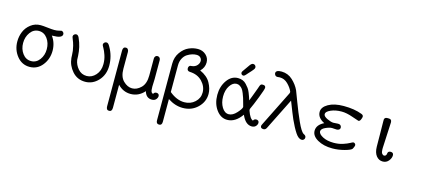

<svg xmlns="http://www.w3.org/2000/svg" viewBox="-62 -1168 4324 1952"><g transform="rotate(15 2099.5 -192.5)"><path d="M38.1 -214.8Q38.1 -268.1 58.1 -317.1Q78.1 -366.2 122.6 -400.6Q167 -435.1 226.1 -435.1Q251 -435.1 298.1 -429.4Q345.2 -423.8 370.1 -423.8Q398.9 -423.8 419.4 -429.4Q439.9 -435.1 443.8 -435.1Q453.6 -435.1 462.4 -426.5Q471.2 -418 471.2 -405.8Q471.2 -362.8 371.1 -362.8H361.8Q408.7 -298.8 409.2 -214.8Q409.2 -127 357.2 -61.5Q305.2 3.9 224.1 3.9Q143.1 3.9 90.6 -61.5Q38.1 -127 38.1 -214.8ZM224.1 -57.1Q278.3 -57.1 313.2 -104Q348.1 -150.9 348.1 -214.8Q348.1 -279.8 313.5 -326.9Q278.8 -374 223.9 -374Q168.9 -374 134 -326.4Q99.1 -278.8 99.1 -214.8Q99.1 -150.9 134 -104Q168.9 -57.1 224.1 -57.1Z M567.9 -409.2Q567.9 -422.4 577.9 -430.7Q587.9 -439 599.1 -439Q618.2 -439 629.9 -413.1Q650.9 -366.2 660.9 -322Q670.9 -277.8 672.9 -234.4Q674.8 -190.9 674.8 -189.9Q682.6 -139.2 718.3 -98.1Q753.9 -57.1 809.1 -57.1Q863.3 -57.1 903.6 -102.1Q943.8 -147 943.8 -217.8Q943.8 -266.6 929.4 -309.3Q915 -352.1 900.4 -376.5Q885.7 -400.9 885.7 -408.2Q885.7 -421.4 895.3 -430.2Q904.8 -439 917 -439Q922.9 -439 928 -437Q933.1 -435.1 937 -430.4Q940.9 -425.8 943.4 -422.9Q945.8 -419.9 949.5 -413.6Q953.1 -407.2 954.1 -405.8Q1004.9 -318.8 1004.9 -216.8Q1004.9 -121.6 946.8 -58.8Q888.7 3.9 809.1 3.9Q726.1 3.9 673.1 -56.2Q620.1 -116.2 612.8 -193.8Q612.8 -197.8 611.3 -224.9Q609.9 -252 607.9 -269Q606 -286.1 597.9 -318.6Q589.8 -351.1 575.7 -383.8Q567.9 -403.3 567.9 -409.2Z M1090.8 187V-399.9Q1090.8 -439 1121.6 -439Q1127.4 -439 1133.1 -437Q1138.7 -435.1 1145.3 -425.5Q1151.9 -416 1151.9 -400.9V-224.1Q1151.9 -140.1 1195.3 -97.7Q1238.8 -55.2 1287.6 -55.2Q1337.4 -55.2 1380.6 -97.7Q1423.8 -140.1 1423.8 -227.1V-403.8Q1423.8 -418 1430.4 -426.5Q1437 -435.1 1442.9 -437Q1448.7 -439 1454.6 -439Q1468.8 -439 1477.3 -429Q1485.8 -418.9 1485.8 -403.8V-206.1Q1485.8 -192.9 1484.4 -166.5Q1482.9 -140.1 1482.9 -127Q1482.9 -86.9 1489.3 -73Q1495.6 -59.1 1509.8 -56.2Q1517.6 -76.2 1541 -76.2Q1553.2 -76.2 1561.5 -69.1Q1569.8 -62 1569.8 -48.8Q1569.8 -30.8 1554.9 -13.4Q1540 3.9 1511.7 3.9Q1450.7 3.9 1431.6 -64Q1371.6 3.9 1287.6 3.9Q1208.5 3.9 1151.9 -56.2V186Q1151.9 226.1 1121.6 226.1Q1090.8 226.1 1090.8 187Z M1617.7 193.8V-401.9Q1617.7 -472.7 1654.3 -523.4Q1690.9 -574.2 1738.3 -594.7Q1785.6 -615.2 1833.5 -615.2Q1883.3 -615.2 1918 -583.5Q1952.6 -551.8 1952.6 -504.9Q1952.6 -450.7 1910.6 -410.2Q1989.7 -375 2022.2 -315.4Q2054.7 -255.9 2054.7 -201.2Q2054.7 -117.2 1991.7 -56.6Q1928.7 3.9 1835.9 3.9Q1754.9 3.9 1678.7 -46.9V192.9Q1678.7 230 1648.9 230Q1617.7 230 1617.7 193.8ZM1678.7 -121.1Q1756.8 -56.2 1836.9 -56.2Q1901.9 -56.2 1947.3 -97.7Q1992.7 -139.2 1992.7 -199.2Q1992.7 -263.2 1943.6 -314.7Q1894.5 -366.2 1812.5 -369.1Q1782.7 -371.1 1782.7 -399.9Q1782.7 -414.1 1789.8 -421.6Q1796.9 -429.2 1801.3 -429.7Q1805.7 -430.2 1816.9 -431.2Q1851.1 -435.1 1870.8 -457Q1890.6 -479 1890.6 -503.9Q1890.6 -523.9 1876.2 -539.1Q1861.8 -554.2 1833.5 -554.2Q1812.5 -554.2 1788.6 -547.1Q1764.6 -540 1738.8 -523.9Q1712.9 -507.8 1695.8 -475.8Q1678.7 -443.8 1678.7 -400.9Z M2142.6 -215.8Q2142.6 -304.7 2188.5 -369.9Q2234.4 -435.1 2303.7 -435.1Q2330.6 -435.1 2353 -426Q2375.5 -417 2392.6 -397.9Q2409.7 -378.9 2421.1 -364Q2432.6 -349.1 2444.1 -320.6Q2455.6 -292 2459 -281Q2462.4 -270 2470.7 -245.1Q2480.5 -270 2489.5 -293.9Q2498.5 -317.9 2504.6 -334Q2510.7 -350.1 2516.1 -365Q2521.5 -379.9 2525.1 -389.4Q2528.8 -398.9 2531.2 -407.5Q2533.7 -416 2536.1 -419.9Q2538.6 -423.8 2541 -427.5Q2543.5 -431.2 2546.6 -432.6Q2549.8 -434.1 2553.2 -434.6Q2556.6 -435.1 2561.5 -435.1H2564.5Q2593.3 -435.1 2593.8 -410.2Q2593.8 -394 2558.1 -302Q2522.5 -210 2501.5 -167Q2496.6 -157.2 2500.5 -145Q2528.3 -65.9 2560.5 -56.2Q2568.4 -76.2 2591.8 -76.2Q2604 -76.2 2612.3 -69.1Q2620.6 -62 2620.6 -48.8Q2620.6 -29.8 2605.2 -12.9Q2589.8 3.9 2563.5 3.9Q2496.6 3.9 2456.5 -89.8H2455.6Q2388.7 4.4 2303.7 3.9Q2235.8 3.9 2189.2 -60.1Q2142.6 -124 2142.6 -215.8ZM2203.6 -215.8Q2203.6 -149.9 2232.7 -102.5Q2261.7 -55.2 2304.7 -55.2Q2346.7 -55.2 2387.7 -100.6Q2428.7 -146 2428.7 -165Q2428.7 -168 2419.4 -199.2Q2409.7 -235.4 2404.1 -253.2Q2398.4 -271 2387.5 -298.6Q2376.5 -326.2 2366 -340.1Q2355.5 -354 2339.6 -364.5Q2323.7 -375 2304.7 -375Q2264.6 -375 2234.1 -329.3Q2203.6 -283.7 2203.6 -215.8ZM2321.8 -497.1Q2321.8 -503.9 2328.1 -514.4Q2334.5 -524.9 2381.8 -590.8Q2398.9 -613.8 2414.6 -613.8Q2427.7 -613.8 2436.3 -605Q2444.8 -596.2 2444.8 -584Q2444.8 -571.8 2432.6 -558.1Q2424.8 -548.3 2415.3 -537.6Q2405.8 -526.9 2399.7 -520.5Q2393.6 -514.2 2387 -506.6Q2380.4 -499 2377 -495.1Q2373.5 -491.2 2369.1 -486.6Q2364.7 -481.9 2362.1 -480Q2359.4 -478 2356.4 -476.1Q2353.5 -474.1 2351.1 -473.6Q2348.6 -473.1 2345.7 -473.1Q2335.9 -473.1 2328.9 -480.2Q2321.8 -487.3 2321.8 -497.1Z M2653.3 -581.1Q2653.3 -614.3 2714.4 -613.8Q2782.2 -612.8 2830.8 -567.4Q2879.4 -522 2904.3 -467.8Q2908.2 -460 2946.3 -357.4Q2984.4 -254.9 3024.9 -166Q3065.4 -77.1 3092.3 -59.1Q3093.3 -59.1 3097.9 -56.6Q3102.5 -54.2 3105.5 -52Q3108.4 -49.8 3112.1 -46.4Q3115.7 -43 3117.7 -38.1Q3119.6 -33.2 3119.6 -25.9Q3119.6 -14.6 3111.1 -5.4Q3102.5 3.9 3089.4 3.9Q3055.2 3.9 3022.5 -45.7Q2989.7 -95.2 2953.6 -174.8Q2932.6 -222.7 2882.3 -353Q2877.4 -341.8 2717.3 -22Q2706.1 0 2686.5 0Q2654.3 0 2654.3 -24.9Q2654.3 -31.7 2662.6 -47.9L2847.7 -419.9Q2853.5 -432.1 2849.6 -440.9Q2832.5 -480 2795.9 -515.9Q2759.3 -551.8 2711.4 -551.8Q2707.5 -551.8 2699 -550.8Q2690.4 -549.8 2685.5 -549.8Q2669.4 -549.8 2661.4 -560.5Q2653.3 -571.3 2653.3 -581.1Z M3192.4 -120.1Q3192.4 -182.1 3267.6 -219.2Q3192.4 -256.3 3192.4 -317.9Q3192.4 -368.7 3253.9 -403.8Q3315.4 -439 3414.6 -439Q3528.3 -439 3607.4 -408.2Q3628.4 -400.4 3628.4 -383.8Q3628.4 -372.6 3619.4 -352.3Q3610.4 -332 3596.2 -332Q3592.3 -332 3526.4 -355.5Q3460.4 -378.9 3409.2 -378.9Q3344.2 -378.9 3295.9 -357.4Q3247.6 -335.9 3247.6 -310.1Q3247.6 -286.1 3289.1 -266.6Q3330.6 -247.1 3355.5 -247.1Q3361.3 -247.1 3378.4 -248.5Q3395.5 -250 3403.3 -250Q3425.3 -250 3433.3 -239.5Q3441.4 -229 3441.4 -219.2Q3441.4 -213.4 3439.5 -207.3Q3437.5 -201.2 3428.5 -195.1Q3419.4 -189 3404.3 -189Q3397.5 -189 3381.3 -190.4Q3365.2 -191.9 3357.4 -191.9Q3329.6 -191.9 3288.6 -172.9Q3247.6 -153.8 3247.6 -127Q3249.5 -99.1 3295.4 -75Q3341.3 -50.8 3410.6 -50.8Q3462.4 -50.8 3505.9 -64.9Q3549.3 -79.1 3574 -93Q3598.6 -106.9 3604.5 -106.9Q3614.3 -106.9 3621.8 -99.9Q3629.4 -92.8 3629.4 -83Q3629.4 -77.1 3624 -63Q3618.7 -48.8 3614.3 -43Q3603 -26.9 3538.8 -9.5Q3474.6 7.8 3411.6 7.8Q3319.8 7.8 3256.1 -28.6Q3192.4 -64.9 3192.4 -120.1Z M3842.3 -394Q3842.3 -407.2 3842.8 -413.6Q3843.3 -419.9 3850.3 -427.5Q3857.4 -435.1 3871.1 -435.1H3890.1Q3919.9 -435.1 3920.4 -403.8V-398.9L3907.2 -129.9V-113.8Q3907.2 -85 3917.2 -71.5Q3927.2 -58.1 3939.5 -58.1Q3958.5 -58.1 3964.4 -80.1V-84Q3965.3 -86.9 3965.8 -89.4Q3966.3 -91.8 3967.3 -95.5Q3968.3 -99.1 3970.2 -102.1Q3972.2 -105 3975.8 -107.4Q3979.5 -109.9 3984.4 -111.3Q3989.3 -112.8 3995.1 -112.8Q4025.9 -112.8 4026.4 -84Q4026.4 -53.2 4002.9 -24.7Q3979.5 3.9 3941.4 3.9Q3900.4 3.9 3873.3 -30Q3846.2 -64 3845.2 -126L3844.2 -226.1V-242.2Q3842.3 -295.9 3842.3 -394Z"/></g></svg>

Font: CMU Typewriter Text
Style: Light
Weight: 200
Version: Version 0.7.0